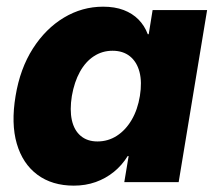

<svg xmlns="http://www.w3.org/2000/svg" viewBox="-20 -553 655 583"><path d="M204.1 10.7Q138.2 10.7 93.5 -22.5Q48.8 -55.7 31 -116.7Q13.2 -177.7 27.3 -261.7Q41 -344.7 79.8 -405.5Q118.7 -466.3 174.1 -499.5Q229.5 -532.7 293 -532.7Q328.6 -532.7 355.5 -522.5Q382.3 -512.2 400.6 -493.7Q418.9 -475.1 428.7 -449.2H431.6L443.4 -522.5H608.9L522.5 0H357.4L370.6 -79.1H367.7Q350.6 -51.3 325.9 -31.2Q301.3 -11.2 270.5 -0.2Q239.7 10.7 204.1 10.7ZM275.9 -123.5Q308.1 -123.5 334.7 -140.6Q361.3 -157.7 379.6 -188.7Q397.9 -219.7 404.8 -261.7Q411.6 -303.7 403.6 -334.5Q395.5 -365.2 374.5 -382.1Q353.5 -398.9 321.8 -398.9Q290.5 -398.9 265.1 -382.3Q239.7 -365.7 222.7 -335Q205.6 -304.2 198.2 -261.7Q191.4 -219.2 198.2 -188.2Q205.1 -157.2 225.1 -140.4Q245.1 -123.5 275.9 -123.5Z"/></svg>

Font: Inter 28pt ExtraBold
Style: Italic
Weight: 800
Italic angle: -9.3988°
Designer: Rasmus Andersson
Foundry: rsms
Version: Version 4.001;git-66647c0bb